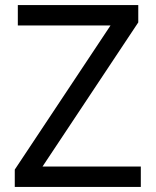

<svg xmlns="http://www.w3.org/2000/svg" viewBox="-20 -734 612 754"><path d="M533 0H38V-68L414 -634H50V-714H523V-646L147 -80H533Z"/></svg>

Font: lmalayalam05
Style: Book
Weight: 400
Designer: Jelle Bosma - Monotype Design Team
Foundry: Monotype Imaging Inc.
Version: Version 2.003